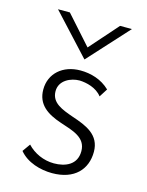

<svg xmlns="http://www.w3.org/2000/svg" viewBox="-97 -666 563 735"><g transform="rotate(15 184.0 -298.0)"><path d="M287 -604 188 -492 88 -604H41L188 -445H189L334 -604ZM181 8C270 8 315 -43 315 -112C315 -180 259 -202 202 -221C157 -237 113 -252 113 -299C113 -342 157 -362 192 -362C219 -361 259 -352 281 -323L302 -356C269 -388 226 -400 185 -400C116 -400 66 -357 66 -293C66 -234 107 -206 164 -187C215 -170 268 -157 268 -102C268 -48 223 -30 178 -30C137 -30 98 -48 72 -76L50 -45C81 -7 135 8 181 8Z"/></g></svg>

Font: Sulaf Light
Style: Regular
Weight: 300
Designer: Bandar Raffah (Arabic) and Santiago Orozco (Latin)
Foundry: Caramella and Typemade
Version: Version 1.005;PS 001.005;hotconv 1.0.88;makeotf.lib2.5.64775